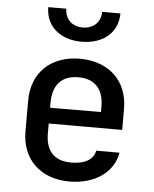

<svg xmlns="http://www.w3.org/2000/svg" viewBox="-55 -831 710 888"><g transform="rotate(5 300.0 -387.5)"><path d="M300 -639C401 -639 468 -697 468 -785H383C383 -737 350 -705 299 -705C250 -705 217 -737 217 -785H133C133 -697 200 -639 300 -639ZM523 -347C523 -476 435 -560 300 -560C165 -560 78 -476 78 -347V-203C78 -75 165 10 300 10C417 10 504 -50 520 -143H412C403 -100 363 -78 301 -78C223 -78 182 -121 182 -203V-249H523ZM182 -347C182 -428 223 -474 300 -474C377 -474 418 -429 418 -348V-323L182 -322Z"/></g></svg>

Font: Tekne LDO SemiBold
Style: Regular
Weight: 600
Monospace: yes
Designer: Alessio Laiso, Mario Rullo, Paolo Rosset
Foundry: Alessio Laiso
Version: Version 1.000;hotconv 1.0.109;makeotfexe 2.5.65596